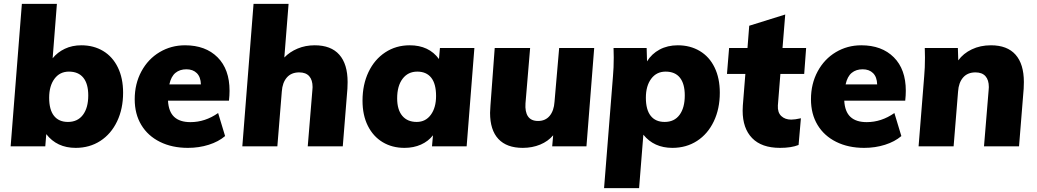

<svg xmlns="http://www.w3.org/2000/svg" viewBox="-20 -756 5356 992"><path d="M616 -277Q616 -194 585 -129Q554 -64 498.5 -28Q443 8 371 8Q274 8 219 -63L214 0H35L93 -736H274L252 -455Q277 -486 315 -504Q353 -522 400 -522Q464 -522 513 -492.5Q562 -463 589 -407.5Q616 -352 616 -277ZM436 -263Q436 -323 410.5 -354.5Q385 -386 336 -386Q289 -386 261.5 -349Q234 -312 234 -251Q234 -189 259 -157.5Q284 -126 331 -126Q381 -126 408.5 -162.5Q436 -199 436 -263Z M1166 -287Q1166 -263 1163 -236H848Q851 -179 880 -152Q909 -125 964 -125Q1040 -125 1107 -172L1143 -53Q1109 -24 1058.5 -8Q1008 8 951 8Q869 8 806.5 -23Q744 -54 710 -110.5Q676 -167 676 -243Q676 -323 710.5 -387Q745 -451 804.5 -486.5Q864 -522 936 -522Q1042 -522 1104 -460Q1166 -398 1166 -287ZM855 -320H1018Q1017 -358 997 -378Q977 -398 943 -398Q909 -398 886.5 -379.5Q864 -361 855 -320Z M1776 -332Q1776 -310 1775 -298L1751 0H1570L1594 -291L1595 -306Q1595 -343 1577.5 -362.5Q1560 -382 1526 -382Q1485 -382 1462 -355.5Q1439 -329 1436 -283L1413 0H1232L1290 -736H1471L1449 -459Q1477 -488 1517.5 -505Q1558 -522 1606 -522Q1690 -522 1733 -473.5Q1776 -425 1776 -332Z M2431 -508 2391 0H2212L2217 -57Q2193 -26 2155 -9Q2117 8 2070 8Q2006 8 1957 -21.5Q1908 -51 1880.5 -106Q1853 -161 1853 -236Q1853 -319 1884 -384Q1915 -449 1970.5 -485.5Q2026 -522 2097 -522Q2196 -522 2248 -451L2253 -508ZM2233 -260Q2233 -323 2208 -354.5Q2183 -386 2136 -386Q2088 -386 2060 -349Q2032 -312 2032 -248Q2032 -189 2058.5 -157.5Q2085 -126 2133 -126Q2179 -126 2206 -163Q2233 -200 2233 -260Z M3050 -508 3010 0H2833L2838 -57Q2812 -26 2771 -9Q2730 8 2681 8Q2598 8 2555 -38Q2512 -84 2512 -173Q2512 -185 2514 -211L2536 -508H2719L2695 -222Q2692 -178 2708 -154.5Q2724 -131 2760 -131Q2798 -131 2820 -157.5Q2842 -184 2845 -230L2869 -508Z M3699 -277Q3699 -194 3668 -129Q3637 -64 3581.5 -28Q3526 8 3454 8Q3359 8 3304 -60L3282 216H3101L3147 -362Q3151 -405 3151 -459Q3151 -492 3150 -508H3321L3323 -439Q3347 -478 3388 -500Q3429 -522 3482 -522Q3546 -522 3595.5 -492.5Q3645 -463 3672 -407.5Q3699 -352 3699 -277ZM3518 -263Q3518 -323 3493 -354.5Q3468 -386 3419 -386Q3372 -386 3344.5 -349Q3317 -312 3317 -251Q3317 -189 3342 -157.5Q3367 -126 3414 -126Q3464 -126 3491 -162.5Q3518 -199 3518 -263Z M3999 -211Q3997 -175 4016.5 -156.5Q4036 -138 4068 -138Q4087 -138 4118 -145L4106 -7Q4069 8 4010 8Q3915 8 3866 -42.5Q3817 -93 3817 -184Q3817 -202 3818 -211L3831 -374H3736L3747 -508H3842L3851 -623L4037 -681L4023 -508H4145L4135 -374H4012Z M4660 -287Q4660 -263 4657 -236H4342Q4345 -179 4374 -152Q4403 -125 4458 -125Q4534 -125 4601 -172L4637 -53Q4603 -24 4552.5 -8Q4502 8 4445 8Q4363 8 4300.5 -23Q4238 -54 4204 -110.5Q4170 -167 4170 -243Q4170 -323 4204.5 -387Q4239 -451 4298.5 -486.5Q4358 -522 4430 -522Q4536 -522 4598 -460Q4660 -398 4660 -287ZM4349 -320H4512Q4511 -358 4491 -378Q4471 -398 4437 -398Q4403 -398 4380.5 -379.5Q4358 -361 4349 -320Z M5270 -332Q5270 -310 5269 -298L5245 0H5064L5088 -291L5089 -306Q5089 -343 5071.5 -362.5Q5054 -382 5020 -382Q4979 -382 4956 -355.5Q4933 -329 4930 -283L4907 0H4726L4755 -362Q4759 -405 4759 -459Q4759 -492 4758 -508H4929L4931 -444Q4957 -480 5001 -501Q5045 -522 5100 -522Q5184 -522 5227 -473.5Q5270 -425 5270 -332Z"/></svg>

Font: Muli Black
Style: Italic
Weight: 900
Italic angle: -4.541°
Designer: Vernon Adams
Foundry: Vernon Adams
Version: Version 2.001